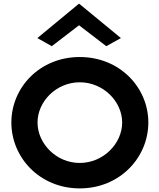

<svg xmlns="http://www.w3.org/2000/svg" viewBox="-20 -1031 883 1064"><path d="M187 -820 267 -775 418 -891 569 -775 650 -820 418 -1011ZM188 -352C188 -469 292 -575 422 -575C552 -575 657 -469 657 -352C657 -235 552 -128 422 -128C292 -128 188 -235 188 -352ZM43 -352C43 -158 200 13 422 13C644 13 802 -158 802 -352C802 -546 644 -715 422 -715C200 -715 43 -546 43 -352Z"/></svg>

Font: Bluebird
Style: Ext
Weight: 400
Designer: Jasper
Foundry: Cannot Into Space Fonts
Version: Version 0.98